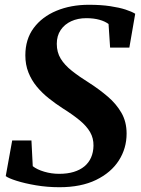

<svg xmlns="http://www.w3.org/2000/svg" viewBox="-20 -772 588 803"><path d="M228.5 11Q177.5 11 130.5 3Q83.5 -5 49.5 -15.8Q15.5 -26.5 4 -35.5L31 -184.5H111.5L117 -77Q134.5 -63 164.8 -54Q195 -45 227.5 -45Q262 -45 288.2 -53Q314.5 -61 332.8 -76Q351 -91 360.8 -113Q370.5 -135 371 -162.5Q371.5 -194 356.8 -219.5Q342 -245 313.2 -268.8Q284.5 -292.5 243 -318.5Q212 -338.5 183.8 -361Q155.5 -383.5 133.5 -410.2Q111.5 -437 98.8 -469.2Q86 -501.5 86 -540.5Q86 -608 121 -655Q156 -702 216.2 -727Q276.5 -752 351.5 -752Q402.5 -752 440.8 -746.2Q479 -740.5 505 -732Q531 -723.5 545.5 -714.5L521 -573H440.5L434 -671.5Q419 -683 395.2 -689.5Q371.5 -696 341 -696Q305.5 -696 277.8 -683.2Q250 -670.5 233.8 -646.5Q217.5 -622.5 217.5 -588.5Q217.5 -553.5 233.8 -526.8Q250 -500 281 -475.5Q312 -451 356 -423.5Q395.5 -398 430.5 -368.2Q465.5 -338.5 487.5 -300.8Q509.5 -263 509.5 -213.5Q509.5 -151.5 477 -100.8Q444.5 -50 381.8 -19.5Q319 11 228.5 11Z"/></svg>

Font: Merriweather 24pt
Style: Bold Italic
Weight: 700
Italic angle: -7.8°
Designer: Eben Sorkin
Foundry: Eben Sorkin
Version: Version 2.101